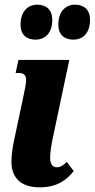

<svg xmlns="http://www.w3.org/2000/svg" viewBox="-20 -793 406 823"><path d="M133 -623C167 -623 204 -645 204 -708C204 -751 178 -773 140 -773C95 -773 68 -739 68 -687C68 -645 93 -623 133 -623ZM295 -623C329 -623 366 -645 366 -708C366 -751 340 -773 302 -773C257 -773 230 -739 230 -687C230 -645 255 -623 295 -623ZM150 10C227 10 268 -24 296 -60L266 -99C252 -84 239 -76 223 -76C204 -76 195 -92 195 -117C195 -143 201 -178 209 -214L277 -536H59L47 -480H62C85 -480 92 -467 92 -450C92 -435 87 -411 81 -383L40 -190C34 -162 29 -129 29 -99C29 -43 58 10 150 10Z"/></svg>

Font: Noto Serif ExtraCondensed Black
Style: Italic
Weight: 900
Width: 2
Italic angle: -12°
Designer: Monotype Design Team
Foundry: Monotype Imaging Inc.
Version: Version 2.014